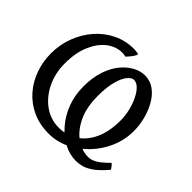

<svg xmlns="http://www.w3.org/2000/svg" viewBox="-150 -822 1028 1028"><g transform="rotate(45 364.5 -307.5)"><path d="M699.7 -85Q664.1 -42.5 634.8 -21Q605.5 0.5 580.6 7.6Q555.7 14.6 531.7 14.6Q485.4 14.6 440.7 -8.8Q396 -32.2 359.4 -74.5Q322.8 -116.7 301.3 -173.1Q279.8 -229.5 279.8 -295.9Q279.8 -364.3 297.4 -416Q314.9 -467.8 343.8 -502.2Q372.6 -536.6 405.8 -554Q439 -571.3 470.7 -571.3Q512.2 -571.3 543.9 -547.9Q575.7 -524.4 596.9 -486.3Q618.2 -448.2 629.2 -404.1Q640.1 -359.9 640.1 -318.4Q640.1 -251 614 -190.9Q587.9 -130.9 543.5 -84.7Q499 -38.6 443.4 -12Q387.7 14.6 328.6 14.6Q257.3 14.6 202.4 -11Q147.5 -36.6 109.4 -80.6Q71.3 -124.5 51.5 -180.9Q31.7 -237.3 31.7 -298.8Q31.7 -365.2 54.4 -425Q77.1 -484.9 117.4 -531Q157.7 -577.1 212.2 -603.5Q266.6 -629.9 330.1 -629.9Q335.9 -629.9 349.1 -628.4Q362.3 -627 363.8 -625.5Q364.7 -624.5 364.7 -623.5Q364.7 -616.7 353.8 -600.8Q342.8 -585 326.2 -567.9Q321.8 -568.8 313.2 -570.1Q304.7 -571.3 299.3 -571.3Q252.4 -571.3 212.2 -540.3Q171.9 -509.3 147 -451.4Q122.1 -393.6 122.1 -313Q122.1 -240.2 151.1 -179.4Q180.2 -118.7 230.2 -82.5Q280.3 -46.4 342.8 -46.4Q401.4 -46.4 448.2 -76.4Q495.1 -106.4 522.5 -165Q549.8 -223.6 549.8 -308.6Q549.8 -343.3 541.3 -379.2Q532.7 -415 518.3 -445.3Q503.9 -475.6 485.4 -494.1Q466.8 -512.7 446.8 -512.7Q430.2 -512.7 412.4 -491.5Q394.5 -470.2 382.3 -426.3Q370.1 -382.3 370.1 -314Q370.1 -228 398.7 -168.2Q427.2 -108.4 472.2 -77.4Q517.1 -46.4 565.4 -46.4Q585.4 -46.4 609.6 -58.8Q633.8 -71.3 675.8 -113.3Q687.5 -105 699.7 -85Z"/></g></svg>

Font: Gentium Book Plus
Style: Regular
Weight: 400
Designer: Victor Gaultney, Annie Olsen, Iska Routamaa, Becca Hirsbrunner
Foundry: SIL International
Version: Version 6.101